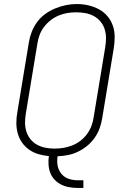

<svg xmlns="http://www.w3.org/2000/svg" viewBox="-20 -766 640 951"><path d="M367 165Q345 165 324 161.5Q303 158 284.5 149Q266 140 251.5 125Q237 110 229.5 91Q222 72 220.5 50.5Q219 29 222 7Q196 5 170.5 -2.5Q145 -10 124.5 -24.5Q104 -39 89.5 -59.5Q75 -80 68 -105Q61 -130 61 -157Q61 -184 66 -211L123 -556Q127 -582 137 -608Q147 -634 164 -657Q181 -680 204.5 -697Q228 -714 254 -724.5Q280 -735 306.5 -740.5Q333 -746 361 -746Q390 -746 418 -739.5Q446 -733 470 -720Q494 -707 512 -686Q530 -665 539 -638.5Q548 -612 548 -583Q548 -554 543 -524L486 -179Q482 -154 473 -129.5Q464 -105 448.5 -83Q433 -61 411.5 -43.5Q390 -26 366 -14.5Q342 -3 316.5 2Q291 7 265 8Q263 24 263.5 39.5Q264 55 269.5 69.5Q275 84 284.5 95.5Q294 107 307 114Q320 121 335.5 124Q351 127 367 127H393V165ZM249 -30Q272 -30 294 -33.5Q316 -37 337.5 -45.5Q359 -54 378 -68.5Q397 -83 411 -102Q425 -121 433 -142.5Q441 -164 444 -186L501 -531Q505 -554 505 -577Q505 -600 498.5 -621Q492 -642 478 -659Q464 -676 444.5 -686.5Q425 -697 403 -701Q381 -705 358 -705Q335 -705 313.5 -701.5Q292 -698 270.5 -689Q249 -680 230.5 -665.5Q212 -651 198 -632.5Q184 -614 176 -592.5Q168 -571 165 -549L108 -204Q104 -181 104 -158.5Q104 -136 110.5 -115Q117 -94 130.5 -77Q144 -60 163 -49.5Q182 -39 204 -34.5Q226 -30 249 -30Z"/></svg>

Font: Iosevka Curly XLtExObl
Style: Regular
Weight: 200
Width: 7
Italic angle: -9°
Monospace: yes
Designer: Belleve Invis
Foundry: Belleve Invis
Version: Version 11.0.1; ttfautohint (v1.8.3)